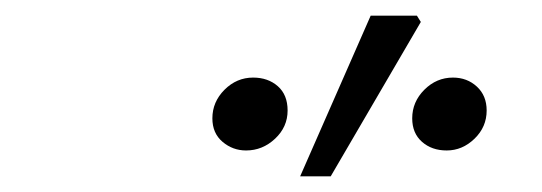

<svg xmlns="http://www.w3.org/2000/svg" viewBox="-20 -843 692 245"><path d="M251 -692Q251 -713 266.5 -728.5Q282 -744 303 -744Q322 -744 334.5 -733Q347 -722 347 -702Q347 -681 331 -666Q315 -651 294 -651Q277 -651 264 -662Q251 -673 251 -692ZM506 -692Q506 -713 521.5 -728.5Q537 -744 558 -744Q576 -744 588.5 -732.5Q601 -721 601 -702Q601 -681 585.5 -666Q570 -651 550 -651Q531 -651 518.5 -662Q506 -673 506 -692ZM453 -823H512L517 -815L402 -618H363Z"/></svg>

Font: Nebula Sans Book
Style: Regular
Weight: 400
Italic angle: -9°
Designer: Paul D. Hunt for Adobe (as Source Sans)
Foundry: Nebula Entertainment & Broadcasting LLC
Version: Version 1.010